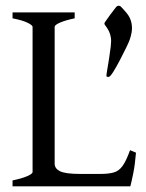

<svg xmlns="http://www.w3.org/2000/svg" viewBox="-20 -659 516 679"><path d="M24.4 0V-21Q57.6 -27.8 76.4 -36.1Q95.2 -44.4 95.2 -50.8V-564Q95.2 -569.8 77.4 -578.6Q59.6 -587.4 24.4 -594.2V-615.2H244.1V-594.2Q211.4 -587.4 192.4 -579.1Q173.3 -570.8 173.3 -564V-80.1Q173.3 -63 192.1 -53.5Q210.9 -43.9 264.2 -43.9H334Q364.3 -43.9 382.3 -49.1Q400.4 -54.2 413.3 -72Q426.3 -89.8 439.9 -127.9L460.9 -119.1Q457.5 -77.1 451.2 -45.7Q444.8 -14.2 440.9 0ZM365.2 -387.2Q356.9 -386.2 356.4 -390.1Q356 -393.1 358.9 -410.4Q361.8 -427.7 365.5 -450.4Q369.1 -473.1 371.6 -494.1Q374 -515.1 372.1 -525.4Q369.6 -541 363.3 -552.2Q356.9 -563.5 352.1 -569.3Q349.6 -572.8 349.1 -574.2Q349.1 -577.1 351.1 -580.6Q356.9 -589.4 369.1 -606Q381.3 -622.6 391.1 -634.8Q394 -637.7 398.4 -638.7Q401.9 -639.2 406.2 -636.7Q413.1 -630.4 427.5 -613.3Q441.9 -596.2 445.3 -575.7Q448.2 -559.1 445.3 -543.7Q442.4 -528.3 438.5 -518.1Q436.5 -511.7 426.8 -491.5Q417 -471.2 404.5 -447.3Q392.1 -423.3 381.1 -405.8Q370.1 -388.2 365.2 -387.2Z"/></svg>

Font: David Libre
Style: Regular
Weight: 400
Designer: Ismar David, J. Victor Gaultney, Annie Olsen and Meir Sadan
Foundry: Monotype Imaging Inc. & SIL International
Version: Version 1.100; ttfautohint (v1.8.4.7-5d5b)